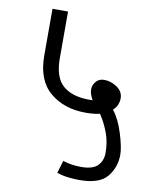

<svg xmlns="http://www.w3.org/2000/svg" viewBox="-80 -740 642 815"><g transform="rotate(10 241.0 -332.0)"><path d="M237 -52Q259 -45 278.5 -42.5Q298 -40 316 -40Q366 -40 387 -61.5Q408 -83 408 -116Q408 -165 392.5 -205Q377 -245 356 -276Q342 -273 326.5 -271.5Q311 -270 295 -270Q202 -270 141 -321Q80 -372 80 -479V-680H147V-479Q147 -396 187 -361.5Q227 -327 300 -327H315Q308 -340 304 -352Q300 -364 301 -376Q302 -392 314.5 -406.5Q327 -421 349 -421Q378 -421 404.5 -403Q431 -385 431 -355Q431 -342 426 -329Q421 -316 407 -303Q435 -268 453 -209.5Q471 -151 471 -120Q471 -66 438 -25Q405 16 318 16Q301 16 274 13.5Q247 11 221 2Z"/></g></svg>

Font: Palanquin Light
Style: Regular
Weight: 300
Designer: Pria Ravichandran
Version: Version 1.0.4